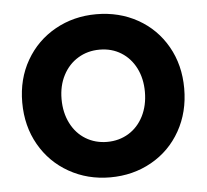

<svg xmlns="http://www.w3.org/2000/svg" viewBox="-44 -577 680 632"><g transform="rotate(-5 296.0 -261.5)"><path d="M28.3 -262.7Q28.3 -340.3 63.5 -401.4Q98.6 -462.4 159.9 -496.8Q221.2 -531.2 295.9 -531.2Q371.6 -531.2 432.6 -497.1Q493.7 -462.9 528.6 -401.6Q563.5 -340.3 563.5 -262.7Q563.5 -184.6 528.6 -122.8Q493.7 -61 432.4 -26.6Q371.1 7.8 295.9 7.8Q221.2 7.8 159.9 -26.9Q98.6 -61.5 63.5 -123Q28.3 -184.6 28.3 -262.7ZM433.6 -262.7Q433.6 -306.6 416.3 -341.1Q398.9 -375.5 367.9 -394.8Q336.9 -414.1 296.9 -414.1Q257.3 -414.1 225.8 -395Q194.3 -376 176.3 -341.6Q158.2 -307.1 158.2 -262.7Q158.2 -217.8 176 -182.6Q193.8 -147.5 225.3 -128.4Q256.8 -109.4 295.9 -109.4Q335 -109.4 366.5 -128.4Q397.9 -147.5 415.8 -182.6Q433.6 -217.8 433.6 -262.7Z"/></g></svg>

Font: Reddit Sans Vanilla
Style: Bold
Weight: 700
Designer: Stephen Hutchings
Foundry: Reddit
Version: Version 1.013